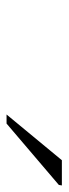

<svg xmlns="http://www.w3.org/2000/svg" viewBox="164 -894 204 571"><g transform="rotate(90 265.5 -608.0)"><path d="M320 -526 456 -690.5H531L529.5 -681.5L347 -526Z"/></g></svg>

Font: Newsreader Light
Style: Italic
Weight: 300
Italic angle: -17°
Designer: Hugues Gentile
Foundry: Production Type
Version: Version 1.003